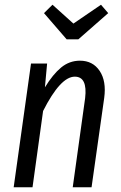

<svg xmlns="http://www.w3.org/2000/svg" viewBox="-20 -796 516 816"><path d="M409.2 -775.9 439.9 -740.2 313 -628.9H263.2L167 -740.2L203.1 -775.9L292 -695.8ZM319.8 -538.1Q374.5 -538.1 403.6 -494.6Q432.6 -451.2 422.9 -379.9L369.1 0H289.1L341.8 -378.9Q352.5 -470.2 297.9 -470.2Q236.8 -470.2 163.1 -324.2L118.2 0H38.1L111.8 -525.9H180.2L170.9 -424.8Q204.6 -480 239.7 -509Q274.9 -538.1 319.8 -538.1Z"/></svg>

Font: Fira Sans Compressed Book
Style: Italic
Weight: 350
Width: 3
Italic angle: -8°
Designer: Carrois Corporate & Edenspiekermann AG
Foundry: Carrois Corporate GbR & Edenspiekermann AG
Version: Version 4.203;PS 004.203;hotconv 1.0.88;makeotf.lib2.5.64775